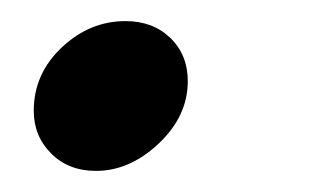

<svg xmlns="http://www.w3.org/2000/svg" viewBox="-20 -158 316 182"><path d="M12 -53Q12 -88 38.5 -113Q65 -138 99 -138Q125 -138 141.5 -122Q158 -106 158 -81Q158 -48 130.5 -22Q103 4 71 4Q45 4 28.5 -12.5Q12 -29 12 -53Z"/></svg>

Font: Teachers SemiBold
Style: Italic
Weight: 600
Designer: Alfredo Marco Pradil & Chank Diesel
Version: Version 0.009